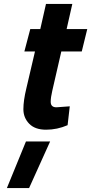

<svg xmlns="http://www.w3.org/2000/svg" viewBox="-20 -648 464 977"><path d="M238 -130Q238 -102 267 -102L335 -107L324 -11Q271 12 214.5 12Q158 12 128.5 -18.5Q99 -49 99 -92.5Q99 -136 114 -198L158 -386H104L134 -500H185L214 -628H348L319 -500H424L396 -386H292L246 -186Q238 -152 238 -130ZM112 72H235L128 309H15Z"/></svg>

Font: Titillium Web
Style: Bold Italic
Weight: 700
Italic angle: -13°
Version: Version 1.001;PS 57.000;hotconv 1.0.70;makeotf.lib2.5.55311